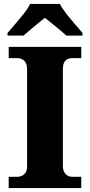

<svg xmlns="http://www.w3.org/2000/svg" viewBox="-20 -951 455 971"><path d="M24 0V-57H70Q81 -57 92 -62.5Q103 -68 110 -79.5Q117 -91 117 -109V-600Q117 -621 110 -633.5Q103 -646 92 -651.5Q81 -657 70 -657H24V-714H391V-657H344Q330 -657 319.5 -651Q309 -645 303.5 -633Q298 -621 298 -599V-111Q298 -94 304.5 -81.5Q311 -69 321.5 -63Q332 -57 344 -57H391V0ZM18 -784Q34 -803 56.5 -829Q79 -855 100.5 -882Q122 -909 132 -931H283Q294 -909 315 -882Q336 -855 359 -829Q382 -803 397 -784V-771H316Q304 -782 284 -798.5Q264 -815 243 -832Q222 -849 207 -861Q192 -849 171 -832Q150 -815 131 -798.5Q112 -782 99 -771H18Z"/></svg>

Font: Noto Serif Khmer ExtraBold
Style: Regular
Weight: 800
Version: Version 2.003